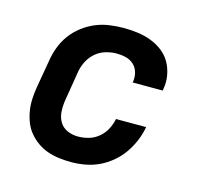

<svg xmlns="http://www.w3.org/2000/svg" viewBox="-85 -631 770 732"><g transform="rotate(15 300.0 -265.0)"><path d="M255 8Q231 8 207 5Q183 2 161.5 -5.5Q140 -13 121.5 -26Q103 -39 88.5 -56Q74 -73 65.5 -94Q57 -115 53 -138Q49 -161 50 -185Q51 -209 55 -233L74 -343Q78 -370 88 -397Q98 -424 115 -447.5Q132 -471 156 -489.5Q180 -508 206.5 -519Q233 -530 261 -534Q289 -538 316 -538Q344 -538 371.5 -534.5Q399 -531 424.5 -521.5Q450 -512 471 -496Q492 -480 505 -457.5Q518 -435 523 -407.5Q528 -380 523 -353Q523 -351 522.5 -349.5Q522 -348 522 -346H403Q403 -347 403.5 -347.5Q404 -348 404 -349Q407 -368 402 -386Q397 -404 384 -416Q371 -428 353 -432.5Q335 -437 316 -437Q294 -437 271.5 -430Q249 -423 231.5 -407Q214 -391 204 -370Q194 -349 191 -327L173 -217Q169 -194 170 -171Q171 -148 181.5 -129.5Q192 -111 212 -102Q232 -93 255 -93Q276 -93 297 -99Q318 -105 335.5 -119.5Q353 -134 363.5 -154Q374 -174 378 -195H497Q492 -167 481 -140.5Q470 -114 453.5 -90Q437 -66 414 -46.5Q391 -27 364.5 -14.5Q338 -2 310 3Q282 8 255 8Z"/></g></svg>

Font: Iosevka Curly Extended Oblique
Style: Bold
Weight: 700
Width: 7
Italic angle: -9°
Monospace: yes
Designer: Belleve Invis
Foundry: Belleve Invis
Version: Version 11.1.0; ttfautohint (v1.8.3)